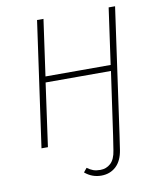

<svg xmlns="http://www.w3.org/2000/svg" viewBox="-95 -756 852 1030"><g transform="rotate(-10 331.5 -241.0)"><path d="M603 -682 507 0 495 81Q486 140 453.5 170Q421 200 373 200Q323 200 284 167L302 145Q318 157 334 163Q350 169 373 169Q406 169 429.5 147.5Q453 126 460 78L472 0L521 -344H165L117 0H82L178 -682H213L170 -376H525L568 -682Z"/></g></svg>

Font: FiraGO UltraLight
Style: Italic
Weight: 200
Italic angle: -8°
Designer: bBox Type GmbH
Foundry: bBox Type GmbH
Version: Version 1.001